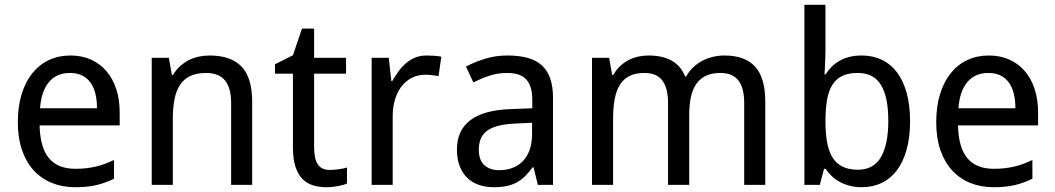

<svg xmlns="http://www.w3.org/2000/svg" viewBox="-20 -780 4450 810"><path d="M296.9 9.8Q243.2 9.8 198.7 -8.3Q154.3 -26.4 122.3 -61Q90.3 -95.7 72.8 -147Q55.2 -198.2 55.2 -264.2Q55.2 -330.6 71.3 -382.8Q87.4 -435.1 116.7 -471.4Q146 -507.8 186.8 -526.9Q227.5 -545.9 276.9 -545.9Q325.2 -545.9 363.8 -528.6Q402.3 -511.2 429.2 -479.7Q456.1 -448.2 470.5 -404.1Q484.9 -359.9 484.9 -306.2V-251H147Q149.4 -156.7 186.8 -112.3Q224.1 -67.9 297.9 -67.9Q322.8 -67.9 344 -70.3Q365.2 -72.8 385 -77.4Q404.8 -82 423.3 -89.1Q441.9 -96.2 460.9 -105V-25.9Q441.4 -16.6 422.6 -9.8Q403.8 -2.9 384 1.5Q364.3 5.9 343 7.8Q321.8 9.8 296.9 9.8ZM274.9 -472.2Q219.2 -472.2 186.8 -434.1Q154.3 -396 148.9 -323.2H389.2Q389.2 -356.4 382.6 -384Q376 -411.6 362.1 -431.2Q348.1 -450.7 326.7 -461.4Q305.2 -472.2 274.9 -472.2Z M955.1 0V-345.2Q955.1 -408.7 929.4 -440.4Q903.8 -472.2 849.1 -472.2Q809.6 -472.2 782.7 -459.5Q755.9 -446.8 739.5 -421.9Q723.1 -397 716.1 -360.8Q709 -324.7 709 -277.8V0H620.1V-536.1H692.4L705.1 -463.9H710Q722.2 -484.9 739 -500.2Q755.9 -515.6 775.9 -525.9Q795.9 -536.1 818.4 -541Q840.8 -545.9 864.3 -545.9Q953.6 -545.9 998.8 -499.3Q1043.9 -452.6 1043.9 -350.1V0Z M1371.1 -63Q1379.9 -63 1390.9 -64Q1401.9 -64.9 1412.1 -66.4Q1422.4 -67.9 1430.9 -69.8Q1439.5 -71.8 1443.8 -73.2V-5.9Q1437.5 -2.9 1427.7 0Q1418 2.9 1406.2 5.1Q1394.5 7.3 1381.8 8.5Q1369.1 9.8 1356.9 9.8Q1326.7 9.8 1300.8 2Q1274.9 -5.9 1256.1 -24.9Q1237.3 -43.9 1226.6 -76.4Q1215.8 -108.9 1215.8 -158.2V-469.2H1140.1V-508.8L1215.8 -546.9L1253.9 -659.2H1305.2V-536.1H1439.9V-469.2H1305.2V-158.2Q1305.2 -110.8 1320.6 -86.9Q1335.9 -63 1371.1 -63Z M1779.8 -545.9Q1793.9 -545.9 1811.5 -544.7Q1829.1 -543.5 1841.8 -541L1830.1 -459Q1816.4 -461.4 1802 -463.1Q1787.6 -464.8 1774.9 -464.8Q1744.1 -464.8 1718.8 -452.4Q1693.4 -439.9 1675 -416.7Q1656.7 -393.6 1646.7 -361.1Q1636.7 -328.6 1636.7 -289.1V0H1547.9V-536.1H1620.1L1630.9 -438H1634.8Q1647 -459 1660.9 -478.5Q1674.8 -498 1692.1 -512.9Q1709.5 -527.8 1731 -536.9Q1752.4 -545.9 1779.8 -545.9Z M2249 0 2231 -74.2H2227.1Q2210.9 -52.2 2194.8 -36.4Q2178.7 -20.5 2159.7 -10.3Q2140.6 0 2117.2 4.9Q2093.8 9.8 2063 9.8Q2029.3 9.8 2001 0.2Q1972.7 -9.3 1951.9 -29.1Q1931.2 -48.8 1919.4 -78.9Q1907.7 -108.9 1907.7 -149.9Q1907.7 -230 1964.1 -272.9Q2020.5 -315.9 2135.7 -319.8L2225.6 -323.2V-356.9Q2225.6 -389.6 2218.5 -411.6Q2211.4 -433.6 2198 -447Q2184.6 -460.4 2164.8 -466.3Q2145 -472.2 2119.6 -472.2Q2079.1 -472.2 2044.2 -460.4Q2009.3 -448.7 1977.1 -432.1L1945.8 -499Q1981.9 -518.6 2026.4 -532.2Q2070.8 -545.9 2119.6 -545.9Q2169.4 -545.9 2205.8 -535.9Q2242.2 -525.9 2265.9 -504.2Q2289.6 -482.4 2301.3 -448.7Q2313 -415 2313 -367.2V0ZM2085.9 -62Q2115.7 -62 2141.1 -71.3Q2166.5 -80.6 2185.1 -99.4Q2203.6 -118.2 2214.1 -146.7Q2224.6 -175.3 2224.6 -213.9V-262.2L2154.8 -258.8Q2110.8 -256.8 2081.1 -249Q2051.3 -241.2 2033.4 -227.3Q2015.6 -213.4 2007.8 -193.6Q2000 -173.8 2000 -148.9Q2000 -104 2023.7 -83Q2047.4 -62 2085.9 -62Z M3119.6 0V-345.2Q3119.6 -408.7 3095.2 -440.4Q3070.8 -472.2 3019.5 -472.2Q2983.9 -472.2 2959 -460.7Q2934.1 -449.2 2918.2 -427Q2902.3 -404.8 2895 -371.8Q2887.7 -338.9 2887.7 -295.9V0H2798.3V-345.2Q2798.3 -408.7 2774.2 -440.4Q2750 -472.2 2698.7 -472.2Q2661.1 -472.2 2635.7 -459.5Q2610.4 -446.8 2595 -421.9Q2579.6 -397 2573 -360.8Q2566.4 -324.7 2566.4 -277.8V0H2477.5V-536.1H2549.8L2562.5 -463.9H2567.4Q2579.1 -484.9 2595.2 -500.2Q2611.3 -515.6 2630.6 -525.9Q2649.9 -536.1 2671.6 -541Q2693.4 -545.9 2715.8 -545.9Q2774.4 -545.9 2813.2 -524.4Q2852.1 -502.9 2870.6 -457H2874.5Q2887.2 -480 2905 -496.6Q2922.9 -513.2 2944.1 -524.2Q2965.3 -535.2 2988.8 -540.5Q3012.2 -545.9 3036.6 -545.9Q3122.1 -545.9 3165.3 -499.3Q3208.5 -452.6 3208.5 -350.1V0Z M3615.7 -545.9Q3661.6 -545.9 3699.2 -528.3Q3736.8 -510.7 3763.4 -475.8Q3790 -440.9 3804.7 -389.2Q3819.3 -337.4 3819.3 -269Q3819.3 -200.2 3804.7 -148.2Q3790 -96.2 3763.4 -61Q3736.8 -25.9 3699.2 -8.1Q3661.6 9.8 3615.7 9.8Q3586.9 9.8 3563.5 3.4Q3540 -2.9 3521.2 -13.4Q3502.4 -23.9 3488 -38.1Q3473.6 -52.2 3462.4 -67.9H3456.5L3438.5 0H3373.5V-759.8H3462.4V-576.2Q3462.4 -559.1 3461.9 -539.8Q3461.4 -520.5 3460.4 -503.9Q3459.5 -484.4 3458.5 -465.8H3462.4Q3473.6 -482.9 3487.8 -497.6Q3502 -512.2 3520.8 -522.9Q3539.6 -533.7 3563 -539.8Q3586.4 -545.9 3615.7 -545.9ZM3598.6 -472.2Q3559.6 -472.2 3533.4 -459.7Q3507.3 -447.3 3491.5 -421.9Q3475.6 -396.5 3469 -358.4Q3462.4 -320.3 3462.4 -269Q3462.4 -219.7 3469 -181.4Q3475.6 -143.1 3491.5 -116.9Q3507.3 -90.8 3533.7 -77.4Q3560.1 -64 3599.6 -64Q3665.5 -64 3696.5 -117.2Q3727.5 -170.4 3727.5 -270Q3727.5 -371.6 3696.5 -421.9Q3665.5 -472.2 3598.6 -472.2Z M4171.4 9.8Q4117.7 9.8 4073.2 -8.3Q4028.8 -26.4 3996.8 -61Q3964.8 -95.7 3947.3 -147Q3929.7 -198.2 3929.7 -264.2Q3929.7 -330.6 3945.8 -382.8Q3961.9 -435.1 3991.2 -471.4Q4020.5 -507.8 4061.3 -526.9Q4102.1 -545.9 4151.4 -545.9Q4199.7 -545.9 4238.3 -528.6Q4276.9 -511.2 4303.7 -479.7Q4330.6 -448.2 4345 -404.1Q4359.4 -359.9 4359.4 -306.2V-251H4021.5Q4023.9 -156.7 4061.3 -112.3Q4098.6 -67.9 4172.4 -67.9Q4197.3 -67.9 4218.5 -70.3Q4239.7 -72.8 4259.5 -77.4Q4279.3 -82 4297.9 -89.1Q4316.4 -96.2 4335.4 -105V-25.9Q4315.9 -16.6 4297.1 -9.8Q4278.3 -2.9 4258.5 1.5Q4238.8 5.9 4217.5 7.8Q4196.3 9.8 4171.4 9.8ZM4149.4 -472.2Q4093.8 -472.2 4061.3 -434.1Q4028.8 -396 4023.4 -323.2H4263.7Q4263.7 -356.4 4257.1 -384Q4250.5 -411.6 4236.6 -431.2Q4222.7 -450.7 4201.2 -461.4Q4179.7 -472.2 4149.4 -472.2Z"/></svg>

Font: Droid Sans
Style: Regular
Weight: 400
Foundry: Ascender Corporation
Version: Version 1.00 build 114